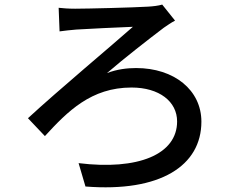

<svg xmlns="http://www.w3.org/2000/svg" viewBox="-20 -773 1040 838"><path d="M236 -739 240 -636C261 -639 289 -642 313 -644C361 -647 502 -654 560 -656C478 -583 233 -378 102 -257L176 -179C275 -287 378 -391 554 -391C675 -391 753 -330 753 -243C753 -99 583 -29 323 -61L353 41C680 67 859 -50 859 -242C859 -380 740 -476 574 -476C536 -476 491 -471 447 -454C521 -518 629 -602 695 -652C707 -660 728 -675 744 -683L688 -753C672 -748 646 -745 626 -744C562 -740 360 -735 308 -735C278 -735 254 -737 236 -739Z"/></svg>

Font: Source Han Sans KR Medium
Style: Regular
Weight: 500
Designer: Ryoko NISHIZUKA (kana & ideographs); Paul D. Hunt (Latin, Greek & Cyrillic); Wenlong ZHANG (bopomofo); Sandoll Communica
Foundry: Adobe Systems Incorporated
Version: Version 1.001;PS 1.001;hotconv 1.0.78;makeotf.lib2.5.61930